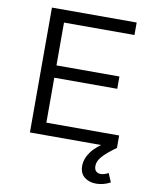

<svg xmlns="http://www.w3.org/2000/svg" viewBox="-98 -773 846 1060"><g transform="rotate(10 325.5 -242.5)"><path d="M106 -700H581V-630H186V-390H539V-321H186V-69H594V0H106ZM547 -28 595 0Q542 38 518 65Q494 92 494 119Q494 140 504.5 149Q515 158 530 158Q540 158 551.5 154.5Q563 151 573 145L594 194Q574 205 553.5 210Q533 215 515 215Q474 215 448 193.5Q422 172 422 132Q422 91 451 51.5Q480 12 547 -28Z"/></g></svg>

Font: Alexandria Light
Style: Regular
Weight: 300
Designer: Mohamed Gaber
Foundry: Kief Type Foundry
Version: Version 5.100